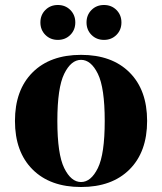

<svg xmlns="http://www.w3.org/2000/svg" viewBox="-20 -735 650 770"><path d="M237.5 -61Q265 -5 305 -5Q345 -5 372.5 -61Q400 -117 400 -250Q400 -383 372.5 -439Q345 -495 305 -495Q265 -495 237.5 -439Q210 -383 210 -250Q210 -117 237.5 -61ZM110.5 -444.5Q181 -515 305 -515Q429 -515 499.5 -444.5Q570 -374 570 -250Q570 -126 499.5 -55.5Q429 15 305 15Q181 15 110.5 -55.5Q40 -126 40 -250Q40 -374 110.5 -444.5ZM162 -595Q142 -615 142 -645Q142 -675 162 -695Q182 -715 212 -715Q242 -715 262 -695Q282 -675 282 -645Q282 -615 262 -595Q242 -575 212 -575Q182 -575 162 -595ZM347 -595Q327 -615 327 -645Q327 -675 347 -695Q367 -715 397 -715Q427 -715 447 -695Q467 -675 467 -645Q467 -615 447 -595Q427 -575 397 -575Q367 -575 347 -595Z"/></svg>

Font: Yeseva One
Style: Regular
Weight: 400
Designer: Jovanny Lemonad
Foundry: Jovanny Lemonad
Version: Version 2.000